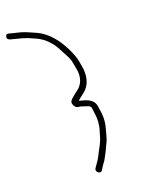

<svg xmlns="http://www.w3.org/2000/svg" viewBox="-209 -755 709 930"><g transform="rotate(-20 145.5 -290.0)"><path d="M160.2 25C152.7 41 136.9 60.8 127.2 76C116.2 93.1 143.5 112.3 153 96L161.7 82C173.1 63.5 177.9 61.5 187.2 43C195.8 25.8 202.1 16.7 209.7 -2C229.2 -39.1 228.9 -48.1 239.5 -86.1C249.8 -123.1 250.4 -148 242 -198C239.1 -215.3 236.4 -223.4 223.4 -234.5C205 -250.3 185.8 -251.8 162.9 -259C173.2 -268.6 181 -273.8 191 -282C219.7 -302 235.1 -330.7 237.4 -368C238.4 -384.7 237.5 -398.7 234.7 -410L230.8 -433.5C222.7 -482.4 187.8 -542.7 167.2 -569C141 -602.6 111.9 -626.2 80.1 -639.7C40.1 -656.8 30.8 -663.7 -17.2 -674L-44.4 -681C-54.8 -684.3 -60.5 -679.6 -61.6 -666.8C-62.2 -660.1 -57.5 -655.1 -47.6 -652C-4.2 -641.6 25.7 -632.8 42.2 -625.7C89.8 -605.1 109.7 -597.7 146.2 -551C156.1 -538.4 183.1 -484.5 190.8 -469.5C194.8 -461.8 197.7 -452 199.7 -440C201.7 -428 203.5 -418.2 205.1 -410.5C215.4 -361.8 198.7 -327.2 171.7 -307.8C159.7 -299.1 148.1 -289.7 137 -279.5C128.6 -271.8 125.4 -264 127.4 -256C130.6 -242.9 139.6 -232.3 151.4 -231.5C163.6 -230.6 172.5 -226.9 182.9 -223C192.9 -219.2 208.7 -218.2 211.1 -203.5C212.4 -195.8 213.4 -188 214 -180C219.6 -146.4 217.6 -115.3 208 -86.8C205.6 -79.6 203.2 -71.7 201 -63C192.7 -30.5 173.6 -3.7 160.2 25Z"/></g></svg>

Font: MewTooHand
Style: Lta
Weight: 400
Designer: Mew Too, Robert Jablonski
Version: Version 0.77